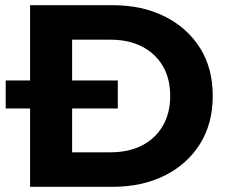

<svg xmlns="http://www.w3.org/2000/svg" viewBox="-20 -720 879 740"><path d="M96 0V-700H414Q528 -700 615 -656.5Q702 -613 751 -535Q800 -457 800 -350Q800 -244 751 -165.5Q702 -87 615 -43.5Q528 0 414 0ZM258 -133H406Q476 -133 527.5 -159.5Q579 -186 607.5 -235Q636 -284 636 -350Q636 -417 607.5 -465.5Q579 -514 527.5 -540.5Q476 -567 406 -567H258ZM2 -302V-410H434V-302Z"/></svg>

Font: Montserrat Z
Style: Bold
Weight: 700
Designer: Julieta Ulanovsky
Foundry: Julieta Ulanovsky
Version: Version 8.000